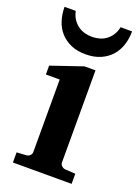

<svg xmlns="http://www.w3.org/2000/svg" viewBox="-138 -775 608 836"><g transform="rotate(20 166.5 -357.0)"><path d="M32.2 0V-46.9L78.1 -49.8Q86.9 -50.8 93.5 -57.4Q100.1 -64 100.1 -73.2V-409.2H36.1V-450.2L182.1 -500H232.9V-73.2Q232.9 -64 240 -57.4Q247.1 -50.8 255.9 -49.8L304.2 -46.9V0ZM324.7 -713.9Q324.7 -680.2 314.9 -650.4Q305.2 -620.6 285.6 -598.6Q266.1 -576.7 236.6 -563.7Q207 -550.8 167.5 -550.8Q127.9 -550.8 98.9 -563.7Q69.8 -576.7 50.3 -598.6Q30.8 -620.6 21.2 -650.4Q11.7 -680.2 11.7 -713.9H63.5Q68.4 -691.4 79.1 -675.8Q89.8 -660.2 104 -650.4Q118.2 -640.6 134.5 -636.2Q150.9 -631.8 167.5 -631.8Q184.6 -631.8 201.2 -636.2Q217.8 -640.6 231.7 -650.4Q245.6 -660.2 256.1 -675.8Q266.6 -691.4 271.5 -713.9Z"/></g></svg>

Font: Charis SIL Eur
Style: Bold
Weight: 700
Foundry: SIL International
Version: Version 5.000